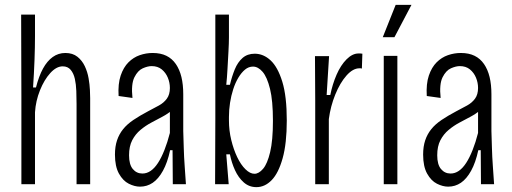

<svg xmlns="http://www.w3.org/2000/svg" viewBox="-20 -758 2106 790"><path d="M68 0V-360L67 -698H124V-609Q124 -588 123.5 -563Q123 -538 122 -511Q121 -484 119.5 -455.5Q118 -427 116 -398H128Q140 -445 157 -476Q174 -507 197 -523.5Q220 -540 249 -540Q279 -540 298.5 -524.5Q318 -509 329 -485.5Q340 -462 344.5 -436Q349 -410 350 -387.5Q351 -365 351 -354V0H295V-330Q295 -356 294 -383.5Q293 -411 288 -433.5Q283 -456 271 -470.5Q259 -485 238 -485Q212 -485 187 -457.5Q162 -430 144.5 -386.5Q127 -343 124 -296V0Z M556 10Q534 10 510 -2Q486 -14 469.5 -43.5Q453 -73 453 -122Q453 -155 461.5 -180.5Q470 -206 486.5 -226.5Q503 -247 529 -264.5Q555 -282 589 -300Q614 -313 634 -324Q654 -335 666.5 -352Q679 -369 679 -396Q679 -418 670.5 -438.5Q662 -459 645.5 -472.5Q629 -486 604 -486Q588 -486 567.5 -477Q547 -468 533 -440Q519 -412 525 -355L468 -363Q465 -413 476.5 -447Q488 -481 508.5 -501.5Q529 -522 555 -531Q581 -540 608 -540Q641 -540 664.5 -528.5Q688 -517 703.5 -494.5Q719 -472 726.5 -441Q734 -410 734 -370V-219Q735 -191 736 -152Q737 -113 740 -72.5Q743 -32 745 0H691Q691 -33 690.5 -70Q690 -107 690 -140H680Q669 -89 650.5 -55.5Q632 -22 608.5 -6Q585 10 556 10ZM566 -44Q584 -44 600 -55Q616 -66 630 -87.5Q644 -109 656.5 -140.5Q669 -172 679 -211V-316L708 -338Q703 -318 687 -304Q671 -290 648.5 -278Q626 -266 602.5 -253.5Q579 -241 558 -223.5Q537 -206 524 -181Q511 -156 511 -119Q511 -81 526.5 -62.5Q542 -44 566 -44Z M1035 12Q1005 12 983 -7.5Q961 -27 947 -57.5Q933 -88 926 -123H911L921 0H865L866 -271V-698H922V-604Q922 -581 920 -546Q918 -511 916 -474Q914 -437 911 -409H926Q934 -443 946 -472.5Q958 -502 978 -519.5Q998 -537 1028 -537Q1064 -537 1093.5 -509.5Q1123 -482 1141.5 -422Q1160 -362 1160 -262Q1160 -168 1143 -107Q1126 -46 1098 -17Q1070 12 1035 12ZM1027 -43Q1045 -43 1062.5 -63.5Q1080 -84 1091.5 -132Q1103 -180 1103 -261Q1103 -344 1091 -392.5Q1079 -441 1060.5 -462.5Q1042 -484 1021 -484Q1003 -484 988 -471.5Q973 -459 960.5 -438Q948 -417 939.5 -390.5Q931 -364 926.5 -335Q922 -306 922 -277V-263Q922 -221 931.5 -182Q941 -143 956 -111.5Q971 -80 990 -61.5Q1009 -43 1027 -43Z M1277 0V-345L1276 -527H1334L1324 -367H1339Q1348 -412 1365 -451Q1382 -490 1406 -514Q1430 -538 1455 -538Q1459 -538 1463 -538Q1467 -538 1471 -537L1469 -476Q1466 -477 1463.5 -477Q1461 -477 1459 -477Q1432 -477 1405.5 -447Q1379 -417 1359.5 -369Q1340 -321 1333 -268V0Z M1559 0V-528H1615V0ZM1603 -605H1555L1608 -738H1673Z M1824 10Q1802 10 1778 -2Q1754 -14 1737.5 -43.5Q1721 -73 1721 -122Q1721 -155 1729.5 -180.5Q1738 -206 1754.5 -226.5Q1771 -247 1797 -264.5Q1823 -282 1857 -300Q1882 -313 1902 -324Q1922 -335 1934.5 -352Q1947 -369 1947 -396Q1947 -418 1938.5 -438.5Q1930 -459 1913.5 -472.5Q1897 -486 1872 -486Q1856 -486 1835.5 -477Q1815 -468 1801 -440Q1787 -412 1793 -355L1736 -363Q1733 -413 1744.5 -447Q1756 -481 1776.5 -501.5Q1797 -522 1823 -531Q1849 -540 1876 -540Q1909 -540 1932.5 -528.5Q1956 -517 1971.5 -494.5Q1987 -472 1994.5 -441Q2002 -410 2002 -370V-219Q2003 -191 2004 -152Q2005 -113 2008 -72.5Q2011 -32 2013 0H1959Q1959 -33 1958.5 -70Q1958 -107 1958 -140H1948Q1937 -89 1918.5 -55.5Q1900 -22 1876.5 -6Q1853 10 1824 10ZM1834 -44Q1852 -44 1868 -55Q1884 -66 1898 -87.5Q1912 -109 1924.5 -140.5Q1937 -172 1947 -211V-316L1976 -338Q1971 -318 1955 -304Q1939 -290 1916.5 -278Q1894 -266 1870.5 -253.5Q1847 -241 1826 -223.5Q1805 -206 1792 -181Q1779 -156 1779 -119Q1779 -81 1794.5 -62.5Q1810 -44 1834 -44Z"/></svg>

Font: Bricolage Grotesque Condensed ExtraLight
Style: Regular
Weight: 250
Width: 3
Designer: Mathieu Triay
Foundry: Atelier Triay
Version: Version 1.000;gftools[0.9.30]